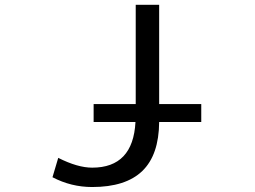

<svg xmlns="http://www.w3.org/2000/svg" viewBox="-20 -752 1040 784"><path d="M362.3 -253.9V-327.1H534.2V-732.4H629.9V-327.1H801.8V-253.9H629.9Q628.9 -119.1 561 -53.7Q493.2 11.7 356.4 11.7Q270.5 11.7 194.3 -28.3L217.8 -107.4Q296.9 -67.4 356.4 -67.4Q523.4 -67.4 533.2 -253.9Z"/></svg>

Font: Gen Shin Gothic Monospace Regular
Style: Regular
Weight: 400
Designer: [Source Han Sans]
Ryoko NISHIZUKA  (kana & ideographs); Paul D. Hunt (Latin, Greek & Cyrillic); Wenlong ZHANG  (bopomofo
Version: Version 1.002.20150607